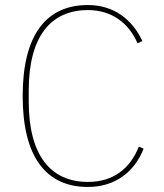

<svg xmlns="http://www.w3.org/2000/svg" viewBox="-20 -730 650 762"><path d="M329 12C162 12 70 -108 70 -349C70 -590 162 -710 329 -710C432 -710 506 -652 545 -567L526 -558C490 -641 421 -690 329 -690C182 -690 94 -586 94 -370V-328C94 -112 182 -8 329 -8C429 -8 496 -60 531 -148L550 -140C514 -48 437 12 329 12Z"/></svg>

Font: Plexus Sans Thin
Style: Regular
Weight: 250
Version: Version 2.001;PS 002.001;hotconv 1.0.70;makeotf.lib2.5.58329